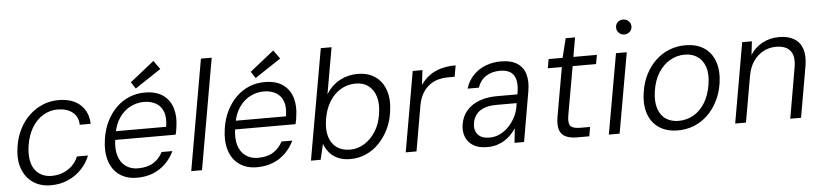

<svg xmlns="http://www.w3.org/2000/svg" viewBox="-44 -982 5322 1243"><g transform="rotate(-5 2617.0 -361.0)"><path d="M245 12Q176 12 128 -21.5Q80 -55 59 -114Q38 -173 50 -252Q59 -316 85.5 -368Q112 -420 151 -456.5Q190 -493 238 -513Q286 -533 340 -533Q431 -533 482 -486.5Q533 -440 535 -362H464Q463 -415 426 -444Q389 -473 329 -473Q280 -473 237 -448Q194 -423 163.5 -374Q133 -325 122 -253Q115 -202 121.5 -163.5Q128 -125 146.5 -99.5Q165 -74 193 -61Q221 -48 254 -48Q293 -48 327 -61Q361 -74 387.5 -99Q414 -124 428 -159H500Q481 -110 443.5 -71Q406 -32 355.5 -10Q305 12 245 12Z M805 12Q737 12 690.5 -21Q644 -54 625 -114Q606 -174 618 -253Q627 -317 652.5 -368.5Q678 -420 715.5 -457Q753 -494 800.5 -513.5Q848 -533 901 -533Q976 -533 1020.5 -500.5Q1065 -468 1081 -413.5Q1097 -359 1086 -292Q1085 -282 1083 -270Q1081 -258 1077 -244H667L677 -300H1020Q1030 -358 1016 -396.5Q1002 -435 969 -454Q936 -473 890 -473Q846 -473 804 -452.5Q762 -432 731.5 -389Q701 -346 690 -281L686 -256Q675 -188 689 -142Q703 -96 736.5 -72Q770 -48 815 -48Q876 -48 915 -72Q954 -96 977 -140H1047Q1027 -97 992.5 -62Q958 -27 911 -7.5Q864 12 805 12ZM846 -564 818 -607 975 -732 1015 -676Z M1157 0 1283 -720H1353L1227 0Z M1584 12Q1516 12 1469.5 -21Q1423 -54 1404 -114Q1385 -174 1397 -253Q1406 -317 1431.5 -368.5Q1457 -420 1494.5 -457Q1532 -494 1579.5 -513.5Q1627 -533 1680 -533Q1755 -533 1799.5 -500.5Q1844 -468 1860 -413.5Q1876 -359 1865 -292Q1864 -282 1862 -270Q1860 -258 1856 -244H1446L1456 -300H1799Q1809 -358 1795 -396.5Q1781 -435 1748 -454Q1715 -473 1669 -473Q1625 -473 1583 -452.5Q1541 -432 1510.5 -389Q1480 -346 1469 -281L1465 -256Q1454 -188 1468 -142Q1482 -96 1515.5 -72Q1549 -48 1594 -48Q1655 -48 1694 -72Q1733 -96 1756 -140H1826Q1806 -97 1771.5 -62Q1737 -27 1690 -7.5Q1643 12 1584 12ZM1625 -564 1597 -607 1754 -732 1794 -676Z M2191 12Q2142 12 2107.5 -4.5Q2073 -21 2052.5 -47Q2032 -73 2022 -102L1998 0H1935L2062 -720H2132L2079 -419Q2115 -476 2168 -504.5Q2221 -533 2284 -533Q2354 -533 2400.5 -499.5Q2447 -466 2466 -406.5Q2485 -347 2473 -270Q2465 -209 2439.5 -157.5Q2414 -106 2377 -68Q2340 -30 2292.5 -9Q2245 12 2191 12ZM2194 -49Q2244 -49 2287.5 -76Q2331 -103 2361.5 -151.5Q2392 -200 2401 -266Q2411 -330 2396.5 -376Q2382 -422 2349 -447Q2316 -472 2267 -472Q2213 -472 2168.5 -445.5Q2124 -419 2094.5 -370Q2065 -321 2055 -254Q2045 -191 2059 -145Q2073 -99 2107.5 -74Q2142 -49 2194 -49Z M2551 0 2642 -521H2705L2694 -426Q2720 -463 2753 -486.5Q2786 -510 2828 -521.5Q2870 -533 2922 -533L2909 -460H2864Q2835 -460 2805 -452.5Q2775 -445 2748 -426Q2721 -407 2701 -375Q2681 -343 2672 -293L2621 0Z M3081 12Q3023 12 2988.5 -10Q2954 -32 2940.5 -67.5Q2927 -103 2933 -144Q2941 -199 2973 -236Q3005 -273 3055.5 -292Q3106 -311 3169 -311H3304Q3314 -365 3307 -400.5Q3300 -436 3275 -454.5Q3250 -473 3204 -473Q3152 -473 3114 -449Q3076 -425 3059 -376H2986Q3002 -428 3036.5 -463Q3071 -498 3117 -515.5Q3163 -533 3213 -533Q3283 -533 3322.5 -506.5Q3362 -480 3374.5 -433Q3387 -386 3376 -324L3320 0H3258L3268 -94Q3255 -74 3237 -55Q3219 -36 3196 -21Q3173 -6 3144.5 3Q3116 12 3081 12ZM3100 -48Q3137 -48 3168.5 -63.5Q3200 -79 3225 -105Q3250 -131 3267 -163Q3284 -195 3290 -229L3294 -255H3164Q3113 -255 3080 -241.5Q3047 -228 3029.5 -204Q3012 -180 3007 -148Q3001 -104 3024.5 -76Q3048 -48 3100 -48Z M3664 0Q3620 0 3590.5 -14Q3561 -28 3551 -60Q3541 -92 3550 -145L3606 -462H3515L3525 -521H3616L3647 -646H3708L3686 -521H3839L3828 -462H3676L3620 -145Q3612 -96 3627.5 -78Q3643 -60 3692 -60H3754L3744 0Z M3871 0 3963 -521H4033L3941 0ZM4028 -637Q4007 -637 3992.5 -651Q3978 -665 3978 -686Q3978 -707 3992 -720.5Q4006 -734 4027 -734Q4048 -734 4062.5 -720.5Q4077 -707 4078 -686Q4078 -665 4063.5 -651Q4049 -637 4028 -637Z M4319 12Q4248 12 4198.5 -20.5Q4149 -53 4128 -113Q4107 -173 4120 -254Q4129 -317 4155.5 -368.5Q4182 -420 4221 -457Q4260 -494 4309.5 -513.5Q4359 -533 4414 -533Q4486 -533 4535 -501Q4584 -469 4605 -409Q4626 -349 4614 -268Q4604 -205 4578 -153.5Q4552 -102 4512.5 -64.5Q4473 -27 4424 -7.5Q4375 12 4319 12ZM4329 -49Q4380 -49 4424.5 -73.5Q4469 -98 4500 -147.5Q4531 -197 4542 -267Q4553 -336 4537 -381.5Q4521 -427 4486.5 -450Q4452 -473 4405 -473Q4355 -473 4310.5 -448Q4266 -423 4234.5 -374.5Q4203 -326 4192 -254Q4182 -187 4197.5 -140.5Q4213 -94 4247.5 -71.5Q4282 -49 4329 -49Z M4692 0 4783 -521H4846L4836 -433Q4867 -482 4916 -507.5Q4965 -533 5023 -533Q5081 -533 5119.5 -510.5Q5158 -488 5173.5 -443.5Q5189 -399 5178 -332L5120 0H5050L5106 -324Q5120 -399 5091.5 -435.5Q5063 -472 4998 -472Q4955 -472 4917 -452.5Q4879 -433 4852 -395Q4825 -357 4815 -301L4762 0Z"/></g></svg>

Font: DM Sans 10pt Light
Style: Italic
Weight: 300
Italic angle: -10°
Version: Version 4.004;gftools[0.9.30]